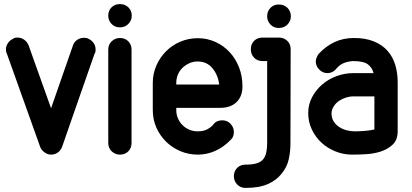

<svg xmlns="http://www.w3.org/2000/svg" viewBox="-20 -747 2015 940"><path d="M337 -524Q343 -542 358 -552Q373 -562 391 -562Q399 -562 407 -560Q427 -552 437.5 -537.5Q448 -523 448 -505Q448 -501 447.5 -495.5Q447 -490 444 -485V-487L364 -258L284 -28Q277 -10 262.5 0Q248 10 230 10Q213 10 198 -1Q183 -12 177 -27L13 -486V-485Q9 -493 9 -505Q9 -522 19.5 -537Q30 -552 48 -559H46Q51 -562 56.5 -562.5Q62 -563 66 -563Q84 -563 98.5 -552.5Q113 -542 120 -525L230 -217Z M510 -670Q510 -695 526 -711Q542 -727 567 -727Q592 -727 608.5 -711Q625 -695 625 -670Q625 -647 608.5 -630Q592 -613 567 -613Q542 -613 526 -630Q510 -647 510 -670ZM510 -504Q510 -529 527 -545Q544 -561 567 -561Q592 -561 608 -545Q624 -529 624 -504V-47Q624 -22 608 -6Q592 10 567 10Q544 10 527 -6Q510 -22 510 -47Z M843 -333H1053Q1048 -379 1020.5 -412.5Q993 -446 948 -446Q926 -446 907 -437.5Q888 -429 873.5 -415Q859 -401 851 -382Q843 -363 843 -341ZM1068 -158Q1093 -158 1109 -140.5Q1125 -123 1125 -101Q1125 -93 1122.5 -83Q1120 -73 1112 -65Q1076 -27 1034.5 -8.5Q993 10 948 10Q903 10 863 -7Q823 -24 793 -53.5Q763 -83 745.5 -122.5Q728 -162 728 -208V-341Q728 -386 745.5 -426Q763 -466 793 -496Q823 -526 863 -543Q903 -560 948 -560Q994 -560 1034 -542Q1074 -524 1103.5 -492.5Q1133 -461 1150 -418Q1167 -375 1167 -324Q1167 -275 1138 -247Q1109 -219 1058 -219H843V-208Q843 -187 851 -168Q859 -149 873.5 -134.5Q888 -120 907 -112Q926 -104 948 -104Q978 -104 997.5 -115.5Q1017 -127 1025 -138Q1033 -149 1044.5 -153.5Q1056 -158 1068 -158Z M1402 -46Q1402 -4 1393.5 33.5Q1385 71 1359 103Q1333 136 1290.5 154.5Q1248 173 1182 173Q1157 173 1141 156Q1125 139 1125 116Q1125 91 1141 75Q1157 59 1182 59Q1218 59 1238.5 52Q1259 45 1269 32Q1280 18 1284 -2.5Q1288 -23 1288 -46V-448H1265Q1240 -448 1224 -464.5Q1208 -481 1208 -506Q1208 -531 1224 -547Q1240 -563 1265 -563H1345Q1370 -563 1386.5 -547Q1403 -531 1403 -506ZM1345 -610Q1320 -610 1304 -627Q1288 -644 1288 -667Q1288 -692 1304 -708.5Q1320 -725 1345 -725Q1371 -725 1387.5 -708.5Q1404 -692 1404 -667Q1404 -644 1387.5 -627Q1371 -610 1345 -610Z M1809 -389Q1802 -416 1781 -432Q1760 -448 1708 -448Q1682 -446 1662.5 -438Q1643 -430 1627 -411Q1609 -389 1583 -389Q1560 -389 1543 -406.5Q1526 -424 1526 -446Q1526 -455 1530 -465Q1534 -475 1540 -483Q1575 -521 1618 -541Q1661 -561 1713 -561Q1770 -561 1811 -544Q1852 -527 1877.5 -498Q1903 -469 1915 -429.5Q1927 -390 1927 -344V-105Q1927 -62 1902.5 -39Q1878 -16 1843.5 -5Q1809 6 1770.5 8Q1732 10 1704 10Q1662 10 1623 -5.5Q1584 -21 1554.5 -48Q1525 -75 1507 -112.5Q1489 -150 1489 -194Q1489 -235 1507.5 -270.5Q1526 -306 1556.5 -332.5Q1587 -359 1627 -374Q1667 -389 1709 -389ZM1813 -275H1709Q1691 -275 1672.5 -269Q1654 -263 1639 -252.5Q1624 -242 1614 -226.5Q1604 -211 1603 -193Q1603 -170 1613 -153.5Q1623 -137 1639.5 -126Q1656 -115 1676 -109.5Q1696 -104 1717 -104Q1738 -104 1764 -106Q1790 -108 1813 -113Z"/></svg>

Font: VDS
Style: Bold
Weight: 700
Designer: artmaker
Foundry: artmaker
Version: Version 1.000 2009 initial release